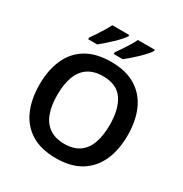

<svg xmlns="http://www.w3.org/2000/svg" viewBox="-212 -1099 1210 1269"><g transform="rotate(30 393.5 -464.0)"><path d="M394 10Q279 10 204.5 -36Q130 -82 93.5 -165Q57 -248 57 -359Q57 -469 93.5 -551.5Q130 -634 205 -679.5Q280 -725 395 -725Q507 -725 581.5 -679.5Q656 -634 693 -551.5Q730 -469 730 -358Q730 -247 693 -164.5Q656 -82 581.5 -36Q507 10 394 10ZM394 -100Q464 -100 508 -131Q552 -162 572.5 -220Q593 -278 593 -358Q593 -479 546.5 -547.5Q500 -616 395 -616Q325 -616 280 -585Q235 -554 214 -496Q193 -438 193 -358Q193 -278 214 -220Q235 -162 280 -131Q325 -100 394 -100ZM602 -928Q594 -915 576.5 -895Q559 -875 536 -853Q513 -831 490.5 -811.5Q468 -792 450 -778H381V-791Q395 -810 412 -835.5Q429 -861 446 -888.5Q463 -916 473 -938H602ZM407 -928Q399 -915 381 -895Q363 -875 340 -853Q317 -831 294.5 -811.5Q272 -792 255 -778H186V-791Q200 -810 217 -835.5Q234 -861 250.5 -888.5Q267 -916 278 -938H407Z"/></g></svg>

Font: Noto Sans Symbols SemiBold
Style: Regular
Weight: 600
Version: Version 2.002